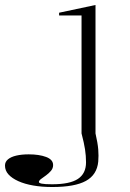

<svg xmlns="http://www.w3.org/2000/svg" viewBox="-150 -535 523 770"><path d="M60 215Q18 215 -16.5 209Q-51 203 -76.5 191.5Q-102 180 -116 164.5Q-130 149 -130 129Q-130 114 -118 104Q-106 94 -84.5 89Q-63 84 -35 84Q7 84 35 94.5Q63 105 63 127Q63 140 54.5 150Q46 160 35 168Q24 176 15 182.5Q6 189 6 195Q6 199 17.5 201.5Q29 204 59 204Q130 204 162.5 182.5Q195 161 195 116Q195 90 191 64Q187 38 177 0V-473H87V-484L233 -515V0Q242 39 244 64.5Q246 90 244 113Q239 166 194.5 190.5Q150 215 60 215Z"/></svg>

Font: Kalnia SemiExpanded ExtraLight
Style: Regular
Weight: 250
Width: 6
Designer: Frida Medrano
Foundry: Frida Medrano
Version: Version 1.105